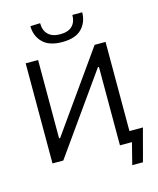

<svg xmlns="http://www.w3.org/2000/svg" viewBox="-155 -1061 1089 1321"><g transform="rotate(-15 390.0 -400.0)"><path d="M374.5 -789Q282 -789 236.2 -835Q190.5 -881 190 -951.5L260 -954Q260 -902.5 289.2 -873.5Q318.5 -844.5 374.5 -844.5Q432 -844.5 460.5 -873Q489 -901.5 489 -951.5H559Q558.5 -881 514 -835Q469.5 -789 374.5 -789ZM92.5 0V-713H181V-155H188.5L343.5 -374Q400.5 -454.5 460.5 -539Q520 -623 583.5 -713H661.5V-78H757.5Q749.5 -48 741.5 -18.5Q733.5 11 726 40Q718.5 68 711 97Q703.5 125.5 695.5 153.5H619.5L658.5 0H573V-558.5H565.5L410.5 -340Q340 -240.5 281.5 -158Q223 -75.5 169.5 0Z"/></g></svg>

Font: Heraclito
Style: Regular
Weight: 400
Designer: Kostas Bartsokas (font) & Cristiano Sobral (main changes)
Foundry: Kostas Bartsokas (font) & Cristiano Sobral (main changes)
Version: Version 1.00;July 8, 2020;FontCreator 13.0.0.2655 64-bit